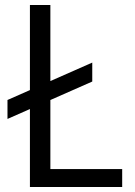

<svg xmlns="http://www.w3.org/2000/svg" viewBox="-20 -750 540 770"><path d="M10 -273V-349L350 -499V-423ZM100 0V-730H182V-72H470V0Z"/></svg>

Font: M PLUS Code Latin
Style: Regular
Weight: 400
Designer: Coji Morishita
Foundry: UNDERFOREST DESIGN
Version: Version 1.002; ttfautohint (v1.8.3)